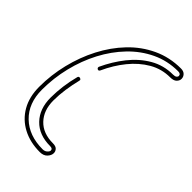

<svg xmlns="http://www.w3.org/2000/svg" viewBox="-240 -811 965 965"><g transform="rotate(45 243.0 -328.5)"><path d="M242 71Q173 71 120 43Q67 15 37.5 -36.5Q8 -88 8 -159Q8 -243 28 -325Q48 -407 85.5 -479.5Q123 -552 176.5 -608Q230 -664 298.5 -696Q367 -728 447 -728Q466 -728 476 -717.5Q486 -707 486 -693Q486 -680 475 -669Q464 -658 440 -658Q380 -658 329 -628.5Q278 -599 237 -548.5Q196 -498 167 -434Q164 -428 159 -428Q154 -428 150.5 -432Q147 -436 149 -442Q179 -507 221.5 -560.5Q264 -614 319 -646Q374 -678 440 -678Q454 -678 460 -683Q466 -688 466 -693Q466 -708 447 -708Q372 -708 307.5 -677.5Q243 -647 191.5 -593.5Q140 -540 103.5 -470.5Q67 -401 47.5 -321Q28 -241 28 -159Q28 -62 86.5 -5.5Q145 51 242 51Q257 51 266.5 42.5Q276 34 276 26Q276 13 258 13Q178 13 132.5 -34.5Q87 -82 87 -161Q87 -202 92.5 -244Q98 -286 109 -328Q111 -336 118 -336Q123 -336 127 -332.5Q131 -329 129 -323Q119 -283 113 -241.5Q107 -200 107 -161Q107 -91 147 -49Q187 -7 258 -7Q278 -7 287 2.5Q296 12 296 25Q296 41 282 56Q268 71 242 71Z"/></g></svg>

Font: Neonderthaw
Style: Regular
Weight: 400
Designer: Robert E. Leuschke
Foundry: Robert E. Leuschke
Version: Version 1.010; ttfautohint (v1.8.3)